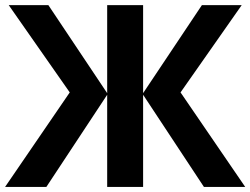

<svg xmlns="http://www.w3.org/2000/svg" viewBox="-20 -734 983 754"><path d="M253.9 -371.1 14.2 -713.9H169.9L400.9 -368.2V-713.9H542V-368.2L772.9 -713.9H929.2L689 -371.1L942.9 0H780.8L542 -361.8V0H400.9V-361.8L162.1 0H0Z"/></svg>

Font: Droid Sans Thai
Style: Bold
Weight: 700
Designer: Steve Matteson
Foundry: Ascender Corporation
Version: Version 1.00